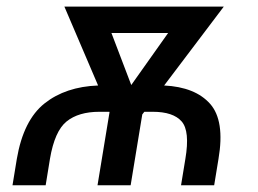

<svg xmlns="http://www.w3.org/2000/svg" viewBox="-20 -548 762 568"><path d="M115.1 0H17L29.8 -78.1Q49.4 -192.5 111.7 -242Q174 -291.5 270.2 -295.1L170.5 -528.4H642L465.6 -295.1Q557.5 -290.5 601.6 -240.8Q645.6 -191.1 626.4 -78.1L613.6 0H515.6L528.4 -78.1Q542.3 -160.2 517.4 -188.7Q492.5 -217.3 431.8 -217.3H407L400.9 -209.5L366.5 0H268.5L304 -215.9L303.6 -217.3H274.1Q212.4 -217.3 177 -188.7Q141.7 -160.2 127.8 -78.1ZM368.3 -296.5 477.3 -450.3H309.7Z"/></svg>

Font: Inter UI
Style: Italic
Weight: 400
Italic angle: -9.39999°
Designer: Rasmus Andersson
Foundry: rsms
Version: 3.2;8d6f07862